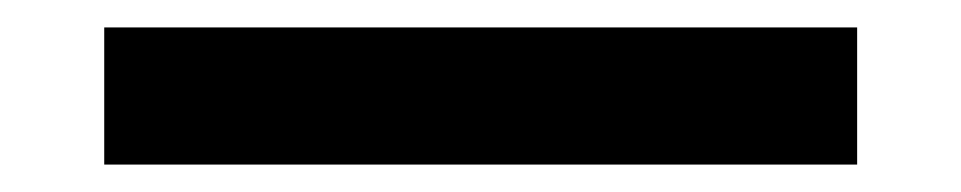

<svg xmlns="http://www.w3.org/2000/svg" viewBox="-20 17 701 140"><path d="M56 137V37H605V137Z"/></svg>

Font: Firefly Display Medium
Style: Regular
Weight: 500
Designer: Colophon Foundry, Jonny Pinhorn
Foundry: Colophon Foundry
Version: Version 1.200; ttfautohint (v1.8.3)